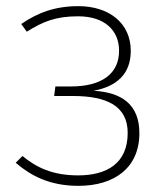

<svg xmlns="http://www.w3.org/2000/svg" viewBox="-20 -593 540 624"><path d="M235 -573C159 -573 103 -552 49 -515L67 -490C120 -523 161 -540 234 -540C318 -540 367 -496 367 -428C367 -355 313 -312 210 -312H160L156 -281H217C328 -281 395 -248 395 -161C395 -62 327 -23 234 -23C150 -23 98 -49 53 -86L31 -64C79 -23 140 11 235 11C352 11 433 -48 433 -160C433 -254 375 -293 284 -298C359 -312 405 -352 405 -428C405 -518 334 -573 235 -573Z"/></svg>

Font: Glow Sans SC Normal ExtraLight
Style: Regular
Weight: 200
Designer: Ryoko NISHIZUKA (kana, bopomofo & ideographs); Paul D. Hunt (Latin, Greek & Cyrillic); Sandoll Communications, Soo-young
Version: Version 0.93